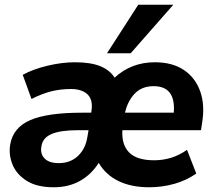

<svg xmlns="http://www.w3.org/2000/svg" viewBox="-20 -780 906 811"><path d="M16 0ZM207 11Q137 11 94 -15.5Q51 -42 33.5 -83.5Q16 -125 23 -169Q35 -241 107.5 -272.5Q180 -304 326 -304H365L366 -309Q374 -358 350 -381Q326 -404 280 -404Q236 -404 197.5 -394.5Q159 -385 113 -362L76 -464Q120 -488 181 -502.5Q242 -517 296 -517Q363 -517 403.5 -500.5Q444 -484 464 -452Q500 -485 542.5 -501Q585 -517 634 -517Q708 -517 756.5 -484.5Q805 -452 825.5 -394.5Q846 -337 834 -263L829 -230H497Q493 -169 525.5 -136Q558 -103 631 -103Q667 -103 701 -113Q735 -123 770 -147L809 -47Q768 -18 716.5 -3.5Q665 11 610 11Q534 11 480 -15.5Q426 -42 397 -92Q366 -43 318 -16Q270 11 207 11ZM629 -416Q579 -416 549 -384.5Q519 -353 508 -304H714Q723 -416 629 -416ZM228 -91Q277 -91 309 -121Q341 -151 349 -201L354 -230H307Q236 -230 198 -214Q160 -198 155 -162Q149 -131 168 -111Q187 -91 228 -91ZM432 -555 564 -760H712L532 -555Z"/></svg>

Font: Winston
Style: Bold Italic
Weight: 700
Italic angle: -9°
Designer: Original fonts by Vernon Adams / Changes by Cristiano Sobral
Foundry: Original fonts by Vernon Adams / Changes by Cristiano Sobral
Version: Version 2.503;July 17, 2020;FontCreator 13.0.0.2655 64-bit